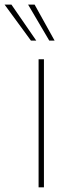

<svg xmlns="http://www.w3.org/2000/svg" viewBox="-65 -798 307 818"><path d="M0 0ZM122.2 0H99.4V-545.5H122.2ZM89.5 -625H66.8L-45.5 -778.4H-16.3ZM167.6 -625H144.9L54.7 -778.4H82.4Z"/></svg>

Font: Linik Sans Thin
Style: Regular
Weight: 100
Designer: Fonts by Rasmus Andersson / Changes by Cristiano Sobral with parts from Marc Monis
Foundry: rsms
Version: Version 3.020; ttfautohint (v1.6)